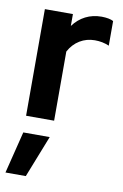

<svg xmlns="http://www.w3.org/2000/svg" viewBox="-91 -585 590 924"><g transform="rotate(10 204.0 -123.5)"><path d="M53.7 0V-521H190.7V-462.9Q215.8 -496.9 250.9 -514.8Q286.1 -532.7 329.9 -532.7Q368.1 -532 387 -521.5V-401.2Q354.9 -415.2 317.1 -415.2Q276.8 -415.2 243.7 -395.2Q210.7 -375.1 190.7 -338V0ZM3.4 286.2 54.4 81.4H183.5L102.8 286.2Z"/></g></svg>

Font: Red Hat Display VF
Style: Regular
Weight: 300
Designer: Pentagram, MCKL
Foundry: Pentagram, MCKL
Version: Version 1.023